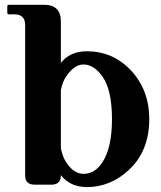

<svg xmlns="http://www.w3.org/2000/svg" viewBox="-20 -757 661 787"><path d="M122.1 0Q83 0 83 -38.6V-654.3Q83 -698.2 39.1 -698.2H17.1Q9.8 -698.2 9.8 -705.6V-730Q9.8 -737.3 17.1 -737.3H161.1Q229.5 -737.3 229.5 -668.9V-499Q266.6 -546.9 336.4 -546.9Q437 -546.9 508.3 -477.1Q591.8 -394.5 591.8 -268.6Q591.8 -138.2 508.3 -60.5Q432.6 9.8 336.4 9.8Q267.6 9.8 229.5 -39.1Q229.5 0 190.4 0ZM321.8 -492.7Q283.7 -492.7 250 -441.9Q236.8 -422.4 229.5 -388.2V-148.9Q237.3 -112.3 251.5 -91.3Q282.7 -44.4 322.3 -44.4Q368.7 -44.4 399.4 -91.3Q439 -150.9 439 -268.6Q439 -386.7 400.9 -441.9Q365.7 -492.7 321.8 -492.7Z"/></svg>

Font: Simply Serif
Style: Bold
Weight: 700
Designer: Wojciech Kalinowski "wmk69" (wmk69@o2.pl)
Foundry: Wojciech Kalinowski "wmk69" (wmk69@o2.pl)
Version: Version 1.0.0; 2022-02-18